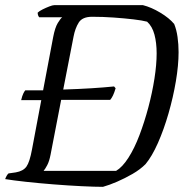

<svg xmlns="http://www.w3.org/2000/svg" viewBox="-28 -724 728 744"><path d="M54 -336Q58 -353 62.5 -362Q67 -371 70 -374H136H139L178 -580Q185 -617 196 -635Q207 -653 213 -657H124Q118 -664 118 -675Q124 -681 137 -687.5Q150 -694 163 -699Q176 -704 182 -704H526Q558 -696 593 -675Q628 -654 647 -631Q656 -609 660 -580.5Q664 -552 664 -522Q664 -471 653.5 -409Q643 -347 625 -284.5Q607 -222 584 -170Q561 -118 536 -88Q515 -67 485.5 -50Q456 -33 426 -20Q396 -7 371 0Q340 0 288.5 -2.5Q237 -5 180 -9.5Q123 -14 72.5 -19.5Q22 -25 -8 -30Q-2 -46 5 -52L33 -56Q62 -61 74.5 -78.5Q87 -96 96 -145L132 -336H128ZM141 -62H422Q446 -76 469.5 -112.5Q493 -149 512.5 -200.5Q532 -252 547 -308.5Q562 -365 570.5 -419.5Q579 -474 579 -517Q579 -558 570.5 -590Q562 -622 542 -640Q523 -645 489 -649Q455 -653 413 -656Q371 -659 329 -659Q291 -659 277 -636.5Q263 -614 257 -582L217 -377Q279 -379 326.5 -382Q374 -385 414 -389L420 -382Q415 -365 410 -354.5Q405 -344 399 -337H209L168 -125Q163 -99 155 -84Q147 -69 141 -62Z"/></svg>

Font: Texturina Extralight
Style: Italic
Weight: 200
Italic angle: -11°
Designer: Guillermo Torres Carreño
Foundry: Omnibus-Type
Version: Version 1.002; ttfautohint (v1.8.3)